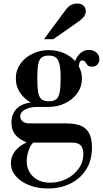

<svg xmlns="http://www.w3.org/2000/svg" viewBox="-20 -747 585 1092"><path d="M252 325Q192 325 144 305.5Q96 286 69 253.5Q42 221 42 181Q42 142 66 112Q90 82 128 65V61Q88 45 66.5 18.5Q45 -8 45 -50Q45 -97 73 -127Q101 -157 155 -164Q117 -185 93.5 -220.5Q70 -256 70 -300Q70 -347 95.5 -383.5Q121 -420 164 -441Q207 -462 257 -462Q303 -462 342 -445.5Q381 -429 407 -400Q418 -428 438 -445.5Q458 -463 486 -463Q510 -463 527.5 -449Q545 -435 545 -410Q545 -392 534 -380Q523 -368 503 -368Q484 -368 477 -377Q470 -386 465 -394.5Q460 -403 447 -403Q439 -403 434.5 -396Q430 -389 428 -370Q437 -354 441.5 -336.5Q446 -319 446 -300Q446 -254 420 -217.5Q394 -181 351 -160Q308 -139 257 -139H195Q150 -139 122.5 -124Q95 -109 95 -84Q95 -68 109 -56.5Q123 -45 149 -45H359Q406 -45 438 -32.5Q470 -20 486.5 10Q503 40 503 91Q503 166 469.5 218Q436 270 379.5 297.5Q323 325 252 325ZM266 292Q314 292 357 271Q400 250 427 212.5Q454 175 454 128Q454 96 439 80Q424 64 392 64H169Q153 78 142.5 109.5Q132 141 132 170Q132 223 168.5 257.5Q205 292 266 292ZM257 -171Q284 -171 298.5 -181.5Q313 -192 319 -220.5Q325 -249 325 -300Q325 -353 318.5 -381Q312 -409 297.5 -420Q283 -431 257 -431Q232 -431 217.5 -420.5Q203 -410 197.5 -382Q192 -354 192 -301Q192 -248 197.5 -220Q203 -192 217.5 -181.5Q232 -171 257 -171ZM230 -524 350 -686Q368 -711 384.5 -719Q401 -727 417 -727Q443 -727 455.5 -714Q468 -701 468 -683Q468 -670 459 -655Q450 -640 419 -619L283 -524Z"/></svg>

Font: Libre Bodoni Medium
Style: Regular
Weight: 500
Designer: Pablo Impallari, Rodrigo Fuenzalida
Foundry: Impallari Type
Version: Version 2.005;gftools[0.9.23]